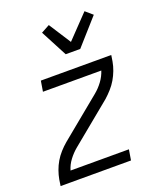

<svg xmlns="http://www.w3.org/2000/svg" viewBox="-142 -855 783 943"><g transform="rotate(-20 250.0 -383.5)"><path d="M10 0 15 -33Q19 -55 27 -77.5Q35 -100 47 -120.5Q59 -141 75.5 -159.5Q92 -178 111 -194L324 -369Q347 -388 365 -412.5Q383 -437 392 -465H87L96 -520H464L459 -488Q455 -465 446.5 -442.5Q438 -420 426 -399.5Q414 -379 397.5 -360.5Q381 -342 363 -326L150 -151Q127 -132 108.5 -107.5Q90 -83 82 -55H387L378 0ZM255 -600 182 -739 226 -763 300 -648 414 -767 451 -735 331 -600Z"/></g></svg>

Font: Iosevka Term Curly Light
Style: Italic
Weight: 300
Italic angle: -9°
Designer: Belleve Invis
Foundry: Belleve Invis
Version: Version 32.3.0